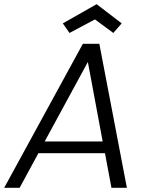

<svg xmlns="http://www.w3.org/2000/svg" viewBox="-38 -900 710 920"><path d="M465 -166H146L56 0H-18L359 -690H438L570 0H496ZM383 -603 176 -222H454ZM545 -788 505 -742 417 -807 295 -742 263 -788 425 -880Z"/></svg>

Font: SVN-Poppins Light
Style: Italic
Weight: 300
Italic angle: -10°
Designer: Ninad Kale (Devanagari), Jonny Pinhorn (Latin)
Foundry: Indian Type Foundry
Version: Version 3.002 2017; ttfautohint (v1.8.3)